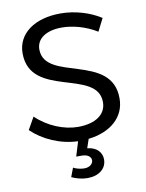

<svg xmlns="http://www.w3.org/2000/svg" viewBox="-99 -776 809 1062"><g transform="rotate(-10 306.0 -245.5)"><path d="M166 -531C166 -592 222 -629 309 -629C365 -629 439 -612 505 -571L541 -642C481 -681 398 -707 315 -707C169 -707 71 -636 71 -526C71 -272 463 -372 462 -183C462 -114 401 -72 303 -72C225 -72 135 -108 70 -171L31 -102C95 -40 191 3 289 6L264 88H295C329 88 347 104 347 123C347 141 330 160 297 160C277 160 252 154 236 145L217 195C241 207 275 216 306 216C369 216 413 182 413 130C413 94 389 59 332 53L349 3C474 -11 556 -83 556 -187C558 -443 166 -347 166 -531Z"/></g></svg>

Font: Juman Normal
Style: Regular
Weight: 300
Designer: Bandar Raffah (Arabic) Julieta Ulanovsky (Latin)
Foundry: Caramella
Version: Version 5.022;PS 005.022;hotconv 1.0.88;makeotf.lib2.5.64775